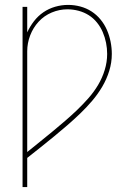

<svg xmlns="http://www.w3.org/2000/svg" viewBox="-20 -763 540 783"><path d="M72 0V-735H91V-631Q102 -655 118.5 -676.5Q135 -698 157 -713Q179 -728 205 -735.5Q231 -743 258 -743Q283 -743 307.5 -736.5Q332 -730 353 -716.5Q374 -703 390 -683.5Q406 -664 416 -641Q426 -618 431 -593Q436 -568 436 -543Q436 -508 425.5 -474Q415 -440 397 -409.5Q379 -379 356 -352Q333 -325 307.5 -300.5Q282 -276 255.5 -253Q229 -230 201.5 -207.5Q174 -185 146.5 -163Q119 -141 91 -119V0ZM91 -143Q117 -164 143 -185Q169 -206 194.5 -227Q220 -248 245.5 -270Q271 -292 295 -315Q319 -338 341 -363Q363 -388 380 -416.5Q397 -445 407 -477.5Q417 -510 417 -543Q417 -566 412.5 -588.5Q408 -611 399 -632Q390 -653 375.5 -671Q361 -689 342 -701Q323 -713 300.5 -719Q278 -725 255 -725Q222 -725 191 -712Q160 -699 137.5 -674.5Q115 -650 103 -618.5Q91 -587 91 -554Z"/></svg>

Font: Iosevka Curly Thin
Style: Regular
Weight: 100
Monospace: yes
Designer: Belleve Invis
Foundry: Belleve Invis
Version: Version 22.1.2; ttfautohint (v1.8.4)